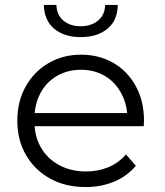

<svg xmlns="http://www.w3.org/2000/svg" viewBox="-20 -751 665 776"><path d="M326 5Q244 5 182 -29.5Q120 -64 85 -124.5Q50 -185 50 -263Q50 -341 83.5 -401Q117 -461 175.5 -495.5Q234 -530 307 -530Q381 -530 438.5 -496.5Q496 -463 529 -402.5Q562 -342 562 -263Q562 -258 561.5 -252.5Q561 -247 561 -241H120Q123 -193 146 -154Q172 -109 219.5 -83.5Q267 -58 328 -58Q376 -58 417.5 -75Q459 -92 489 -127L529 -81Q494 -39 441.5 -17Q389 5 326 5ZM494 -294Q490 -338 470 -374Q446 -419 404 -444Q362 -469 307 -469Q253 -469 210 -444Q167 -419 143 -374Q124 -338 120 -294ZM306 -601Q240 -601 199.5 -634.5Q159 -668 157 -731H208Q209 -691 236 -668Q263 -645 306 -645Q349 -645 376.5 -668Q404 -691 405 -731H456Q455 -668 414 -634.5Q373 -601 306 -601Z"/></svg>

Font: Modern
Style: Small
Weight: 400
Designer: Julieta Ulanovsky
Foundry: Julieta Ulanovsky
Version: Version 8.000